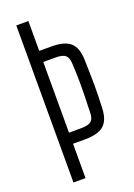

<svg xmlns="http://www.w3.org/2000/svg" viewBox="-152 -859 643 919"><g transform="rotate(-20 169.0 -400.0)"><path d="M56 0V-800H117.5V-648H180Q246 -648 275.8 -621.8Q305.5 -595.5 307 -535Q309.5 -461.5 309.8 -404.5Q310 -347.5 307 -288Q305 -227.5 275 -201.2Q245 -175 179 -175H117.5V0ZM117.5 -231.5H179Q216.5 -231.5 230.8 -243.8Q245 -256 245.5 -286.5Q247 -334 248 -372.8Q249 -411.5 248.5 -450.5Q248 -489.5 245.5 -536.5Q244 -567 230.2 -579.2Q216.5 -591.5 180 -591.5H117.5Z"/></g></svg>

Font: Big Shoulders Text Thin Light
Style: Regular
Weight: 300
Version: Version 2.002